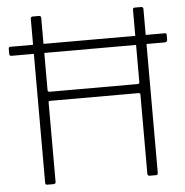

<svg xmlns="http://www.w3.org/2000/svg" viewBox="-53 -793 812 844"><g transform="rotate(-5 353.5 -371.0)"><path d="M702 -589Q702 -578 689 -578H15Q9 -578 7 -580.5Q5 -583 5 -588V-609Q5 -618 12 -618H695Q702 -618 702 -610ZM165 -366Q159 -366 159 -360V-9Q159 0 149 0H122Q117 0 115 -2.5Q113 -5 113 -10V-732Q113 -742 122 -742H150Q159 -742 159 -732V-415Q159 -406 168 -406H556Q564 -406 564 -414V-733Q564 -742 572 -742H601Q610 -742 610 -732V-10Q610 -5 608 -2.5Q606 0 601 0H574Q564 0 564 -9V-359Q564 -366 557 -366Z"/></g></svg>

Font: Libre Franklin Thin Thin
Style: Regular
Weight: 250
Version: Version 3.000